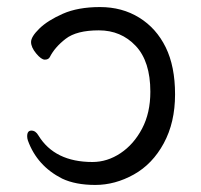

<svg xmlns="http://www.w3.org/2000/svg" viewBox="-20 -506 570 544"><path d="M156 0Q85 -36 59 -108Q57 -114 57 -120Q57 -136 69 -136Q81 -136 89 -122Q135 -47 242 -47Q284 -47 321.5 -72Q359 -97 382.5 -141.5Q406 -186 406 -246Q406 -332 364.5 -376Q323 -420 260 -420Q197 -420 166 -396Q135 -372 121 -344Q117 -337 107 -337Q97 -337 82.5 -354.5Q68 -372 68 -387Q68 -402 91.5 -425Q115 -448 158 -467Q201 -486 263.5 -486Q326 -486 374.5 -456Q423 -426 449.5 -372Q476 -318 476 -238.5Q476 -159 444 -100Q412 -41 359 -11.5Q306 18 250 18Q194 18 156 0Z"/></svg>

Font: LXGW WenKai TC
Style: Regular
Weight: 400
Designer: LXGW / Fontworks Inc.
Foundry: LXGW / Fontworks Inc.
Version: Version 1.330